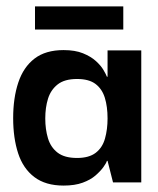

<svg xmlns="http://www.w3.org/2000/svg" viewBox="-20 -568 493 598"><path d="M178 10Q122 10 87 -16.5Q52 -43 36.5 -90.5Q21 -138 21 -200Q21 -263 37 -311Q53 -359 87.5 -385.5Q122 -412 178 -412Q214 -412 238.5 -402Q263 -392 278.5 -378Q294 -364 302 -350.5Q310 -337 313 -329H315V-411H420V0H332L315 -67H313Q311 -60 302 -47.5Q293 -35 277.5 -21.5Q262 -8 237.5 1Q213 10 178 10ZM220 -76Q257 -76 278 -92Q299 -108 307 -136.5Q315 -165 315 -199Q315 -236 306.5 -263.5Q298 -291 277.5 -306.5Q257 -322 220 -322Q181 -322 159.5 -305Q138 -288 129.5 -260.5Q121 -233 121 -199Q121 -165 129.5 -137Q138 -109 159.5 -92.5Q181 -76 220 -76ZM89 -476V-548H364V-476Z"/></svg>

Font: Darker Grotesque
Style: Bold
Weight: 700
Designer: Gabriel Lam
Foundry: TypeRant
Version: Version 1.000;gftools[0.9.28]